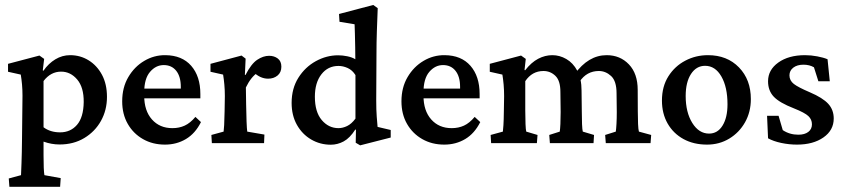

<svg xmlns="http://www.w3.org/2000/svg" viewBox="-20 -565 3335 758"><path d="M17.1 172.4 14.6 139.6 63 126.5Q63.5 118.2 64.9 78.6Q66.4 39.1 66.9 -16.1L68.8 -187.5Q68.8 -210.9 66.9 -231.9Q64.9 -252.9 62 -270.5L11.7 -281.7V-313L135.7 -345.7L154.3 -332.5L148.9 -287.1L151.4 -285.6Q171.4 -314.5 198.5 -330.8Q225.6 -347.2 256.8 -347.2Q296.9 -347.2 329.8 -326.9Q362.8 -306.6 382.6 -269.8Q402.3 -232.9 402.3 -182.6Q402.3 -130.4 378.7 -87.9Q355 -45.4 312.7 -20Q270.5 5.4 215.3 5.4Q183.1 5.4 151.9 -5.9V47.9Q151.9 107.4 155.3 126.5L219.7 138.2L217.3 172.4ZM217.3 -42.5Q258.3 -42.5 283.9 -72Q309.6 -101.6 310.5 -162.1Q311 -220.2 284.7 -251.2Q258.3 -282.2 221.2 -282.2Q180.2 -282.2 151.9 -245.1V-62.5Q178.7 -42.5 217.3 -42.5Z M631.3 5.9Q582.5 5.9 544.4 -15.9Q506.3 -37.6 484.4 -75.9Q462.4 -114.3 462.4 -165Q462.4 -219.7 486.6 -260.7Q510.7 -301.8 549.6 -324.7Q588.4 -347.7 632.8 -347.2Q698.7 -346.7 734.9 -305.2Q771 -263.7 771 -193.8V-176.8H536.1V-215.3H705.1L693.8 -199.7V-222.2Q693.8 -262.7 675.8 -285.4Q657.7 -308.1 626.5 -308.1Q595.2 -308.1 572.3 -281.2Q549.3 -254.4 549.3 -200.2V-187Q549.3 -127.9 579.8 -93.5Q610.4 -59.1 660.6 -59.1Q687.5 -59.1 709.2 -69.1Q731 -79.1 751.5 -103.5L773.4 -83Q751 -38.1 714.1 -16.1Q677.2 5.9 631.3 5.9Z M816.4 0 814.5 -32.2 862.8 -45.4Q863.8 -50.3 865 -71.3Q866.2 -92.3 866.7 -125.5L867.7 -185.5Q867.7 -210 865.7 -231.2Q863.8 -252.4 860.8 -270.5L811 -281.7V-313L933.6 -345.7L949.7 -333.5L946.8 -269.5L949.2 -269Q971.7 -313 995.4 -328.9Q1019 -344.7 1042.5 -344.7Q1062.5 -344.7 1076.7 -334Q1090.8 -323.2 1090.8 -301.8Q1090.8 -279.3 1075.7 -266.8Q1060.5 -254.4 1038.6 -254.4Q1006.3 -254.4 979 -282.2L997.6 -278.8Q970.7 -261.2 950.7 -219.7L951.7 -153.3Q952.1 -115.7 953.4 -85.4Q954.6 -55.2 956.1 -45.4L1023.9 -33.7L1022.5 0Z M1401.9 8.8 1384.3 -1.5 1385.3 -52.7 1382.8 -53.7Q1361.3 -20 1336.9 -6.8Q1312.5 6.3 1286.1 6.3Q1243.7 6.3 1208.3 -14.4Q1172.9 -35.2 1152.1 -72.3Q1131.3 -109.4 1131.3 -158.7Q1131.3 -215.8 1158 -258.1Q1184.6 -300.3 1226.8 -323.5Q1269 -346.7 1314.9 -346.7Q1332.5 -346.7 1351.3 -342.8Q1370.1 -338.9 1382.8 -331.1Q1382.8 -350.6 1382.3 -379.2Q1381.8 -407.7 1381.1 -433.3Q1380.4 -459 1379.9 -469.2L1320.3 -479L1318.4 -509.8L1453.6 -545.4L1471.2 -532.7Q1469.2 -483.9 1467.8 -440.9Q1466.3 -397.9 1466.3 -351.1L1465.3 -169.4Q1465.3 -130.4 1467.3 -104.5Q1469.2 -78.6 1470.7 -64L1522.5 -51.8V-22ZM1316.4 -59.1Q1333 -59.1 1350.3 -67.4Q1367.7 -75.7 1383.3 -96.7V-268.6Q1371.1 -288.1 1352.8 -296.4Q1334.5 -304.7 1316.4 -304.7Q1274.4 -304.7 1248.8 -271.5Q1223.1 -238.3 1223.1 -183.1Q1223.1 -123 1250.2 -91.1Q1277.3 -59.1 1316.4 -59.1Z M1733.9 5.9Q1685.1 5.9 1647 -15.9Q1608.9 -37.6 1586.9 -75.9Q1564.9 -114.3 1564.9 -165Q1564.9 -219.7 1589.1 -260.7Q1613.3 -301.8 1652.1 -324.7Q1690.9 -347.7 1735.4 -347.2Q1801.3 -346.7 1837.4 -305.2Q1873.5 -263.7 1873.5 -193.8V-176.8H1638.7V-215.3H1807.6L1796.4 -199.7V-222.2Q1796.4 -262.7 1778.3 -285.4Q1760.3 -308.1 1729 -308.1Q1697.8 -308.1 1674.8 -281.2Q1651.9 -254.4 1651.9 -200.2V-187Q1651.9 -127.9 1682.4 -93.5Q1712.9 -59.1 1763.2 -59.1Q1790 -59.1 1811.8 -69.1Q1833.5 -79.1 1854 -103.5L1876 -83Q1853.5 -38.1 1816.7 -16.1Q1779.8 5.9 1733.9 5.9Z M1918.9 0 1917 -32.2 1965.3 -45.4Q1966.3 -50.8 1967.5 -70.8Q1968.8 -90.8 1969.2 -125.5L1970.2 -185.5Q1970.2 -209.5 1968.3 -231Q1966.3 -252.4 1963.4 -270.5L1913.6 -281.7V-313L2037.1 -345.7L2055.7 -332.5L2050.8 -288.6L2053.2 -287.6Q2077.6 -318.8 2104.7 -333Q2131.8 -347.2 2160.6 -347.2Q2189.5 -347.2 2215.8 -332Q2242.2 -316.9 2259 -285.9Q2275.9 -254.9 2275.9 -207.5L2276.9 -125.5Q2276.9 -98.1 2277.8 -75.4Q2278.8 -52.7 2280.8 -45.4L2325.2 -32.2L2323.2 0H2150.9L2148.4 -32.2L2189.9 -45.4Q2191.4 -55.2 2192.4 -75.9Q2193.4 -96.7 2193.4 -122.6L2192.4 -202.1Q2192.4 -246.6 2172.6 -265.6Q2152.8 -284.7 2125.5 -284.7Q2080.6 -284.7 2053.7 -244.6V-128.4Q2053.7 -98.1 2054.7 -75Q2055.7 -51.8 2057.6 -45.4L2102.1 -32.2L2099.6 0ZM2371.6 0 2369.1 -32.2 2411.1 -45.4Q2412.6 -55.2 2413.8 -75.9Q2415 -96.7 2415 -122.6L2414.1 -196.8Q2414.1 -245.1 2392.6 -264.9Q2371.1 -284.7 2344.2 -284.7Q2296.4 -284.7 2268.1 -242.7L2248.5 -272Q2302.7 -347.2 2375 -347.2Q2428.2 -347.2 2462.9 -310.8Q2497.6 -274.4 2497.6 -210L2498 -125.5Q2498 -98.1 2499 -75.4Q2500 -52.7 2502.4 -45.4L2550.8 -32.2L2548.3 0Z M2771.5 5.9Q2718.3 5.9 2678.2 -16.1Q2638.2 -38.1 2615.7 -77.4Q2593.3 -116.7 2593.3 -168Q2593.3 -223.6 2618.7 -263.7Q2644 -303.7 2685.3 -325.4Q2726.6 -347.2 2774.9 -347.2Q2850.6 -347.2 2897.5 -298.8Q2944.3 -250.5 2944.3 -173.8Q2944.3 -123 2921.4 -82.3Q2898.4 -41.5 2859.1 -17.8Q2819.8 5.9 2771.5 5.9ZM2779.3 -37.6Q2813 -37.6 2832.5 -69.1Q2852.1 -100.6 2852.1 -153.3Q2852.1 -221.2 2827.9 -263.2Q2803.7 -305.2 2763.7 -305.2Q2729 -305.2 2708 -272.9Q2687 -240.7 2687 -186Q2687 -121.6 2713.1 -79.6Q2739.3 -37.6 2779.3 -37.6Z M3126.5 5.9Q3095.2 5.9 3064.2 -0.7Q3033.2 -7.3 3012.2 -19L3008.3 -107.9H3053.7L3070.3 -51.3Q3097.2 -33.2 3131.8 -33.2Q3156.7 -33.2 3171.1 -44.2Q3185.5 -55.2 3185.5 -74.2Q3185.5 -93.3 3171.4 -106.7Q3157.2 -120.1 3114.3 -137.2Q3057.6 -159.2 3034.9 -183.1Q3012.2 -207 3012.2 -244.1Q3012.2 -289.1 3052.7 -318.1Q3093.3 -347.2 3158.2 -347.2Q3182.1 -347.2 3206.5 -342.5Q3231 -337.9 3247.1 -331.1L3255.9 -244.1H3210.9L3193.4 -299.3Q3175.8 -309.6 3151.9 -309.6Q3127 -309.6 3111.8 -297.9Q3096.7 -286.1 3096.7 -267.6Q3096.7 -247.1 3114 -233.6Q3131.3 -220.2 3177.2 -200.7Q3228.5 -178.7 3250 -155Q3271.5 -131.3 3271.5 -97.2Q3271.5 -50.8 3231 -22.5Q3190.4 5.9 3126.5 5.9Z"/></svg>

Font: Lateef Medium
Style: Regular
Weight: 500
Designer: SIL International
Foundry: SIL International
Version: Version 4.200